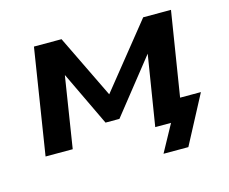

<svg xmlns="http://www.w3.org/2000/svg" viewBox="-91 -627 1049 881"><g transform="rotate(-15 433.5 -186.5)"><path d="M583 128 653 0H581L597 -101H822L701 128ZM57 0 136 -501H267L413 -200L655 -501H787L707 0H578L632 -336H633L429 -79H363L240 -337H239L186 0Z"/></g></svg>

Font: Nunito Sans 7pt SemiExpanded
Style: Bold Italic
Weight: 700
Width: 6
Italic angle: -9°
Designer: Vernon Adams
Foundry: Vernon Adams
Version: Version 3.101;gftools[0.9.27]